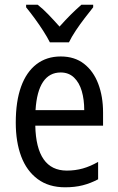

<svg xmlns="http://www.w3.org/2000/svg" viewBox="-20 -786 502 816"><path d="M238 -546Q297 -546 337 -515Q377 -484 397.5 -430Q418 -376 418 -308V-252H130Q132 -157 165.5 -109Q199 -61 264 -61Q300 -61 332 -70Q364 -79 397 -98V-24Q365 -7 331.5 1.5Q298 10 257 10Q187 10 140 -25Q93 -60 70 -121.5Q47 -183 47 -265Q47 -355 69.5 -417.5Q92 -480 135 -513Q178 -546 238 -546ZM238 -478Q190 -478 163 -438Q136 -398 131 -318H338Q338 -363 327.5 -399Q317 -435 294.5 -456.5Q272 -478 238 -478ZM192 -606Q181 -628 164 -654.5Q147 -681 128 -707Q109 -733 91 -755V-766H140Q162 -749 186 -724Q210 -699 233 -673Q259 -702 279.5 -722.5Q300 -743 326 -766H376V-755Q360 -735 340 -709Q320 -683 302 -656Q284 -629 273 -606Z"/></svg>

Font: Noto Sans Thai Condensed
Style: Regular
Weight: 400
Width: 3
Designer: Monotype Design Team
Foundry: Monotype Imaging Inc.
Version: Version 2.002